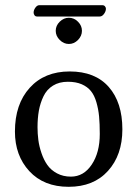

<svg xmlns="http://www.w3.org/2000/svg" viewBox="-20 -717 534 747"><path d="M244.1 -398.9Q210.4 -398.9 186.3 -384Q162.1 -369.1 149.4 -342.8Q136.7 -316.4 131.3 -286.9Q126 -257.3 126 -222.2Q126 -196.8 129.2 -172.4Q132.3 -147.9 141.4 -121.3Q150.4 -94.7 164.3 -75Q178.2 -55.2 201.9 -42.5Q225.6 -29.8 255.9 -29.8Q305.7 -29.8 336.9 -76.7Q368.2 -123.5 368.2 -195.8Q368.2 -235.4 365.5 -263.9Q362.8 -292.5 355 -319.3Q347.2 -346.2 333.7 -362.8Q320.3 -379.4 297.9 -389.2Q275.4 -398.9 244.1 -398.9ZM38.1 -205.1Q38.1 -312 95.7 -375.5Q153.3 -439 251 -439Q350.1 -439 403.1 -378.7Q456.1 -318.4 456.1 -213.9Q456.1 -113.8 400.1 -52Q344.2 9.8 247.1 9.8Q150.4 9.8 94.2 -51Q38.1 -111.8 38.1 -205.1ZM212.4 -561.5Q196.8 -577.1 196.8 -597.2Q196.8 -617.2 212.4 -632.6Q228 -647.9 248 -647.9Q268.1 -647.9 283.4 -632.6Q298.8 -617.2 298.8 -597.2Q298.8 -577.1 283.4 -561.5Q268.1 -545.9 248 -545.9Q228 -545.9 212.4 -561.5ZM368.2 -652.8H124Q117.7 -652.8 114.3 -657.5Q110.8 -662.1 110.8 -668Q110.8 -677.7 117.7 -687.3Q124.5 -696.8 132.8 -696.8H377.9Q384.8 -696.8 388.4 -692.4Q392.1 -688 392.1 -683.1Q392.1 -673.3 384.8 -663.1Q377.4 -652.8 368.2 -652.8Z"/></svg>

Font: Linux Biolinum
Style: Regular
Weight: 400
Designer: Philipp H. Poll
Foundry: Philipp H. Poll
Version: Version 0.6.4